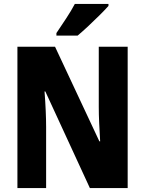

<svg xmlns="http://www.w3.org/2000/svg" viewBox="-20 -950 733 970"><path d="M625 0H434L209 -488H205Q209 -436 211 -390Q213 -344 213 -309V0H68V-714H258L482 -236H486Q483 -285 481 -329Q479 -373 479 -409V-714H625ZM528 -920Q512 -902 484.5 -874.5Q457 -847 427 -819Q397 -791 372 -770H265V-783Q290 -820 315 -858Q340 -896 358 -930H528Z"/></svg>

Font: Noto Sans Condensed ExtraBold
Style: Regular
Weight: 800
Width: 3
Designer: Monotype Design Team
Foundry: Monotype Imaging Inc.
Version: Version 2.013; ttfautohint (v1.8.4.7-5d5b)